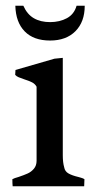

<svg xmlns="http://www.w3.org/2000/svg" viewBox="-20 -646 328 666"><path d="M63.5 -371.1Q51.8 -375 44.4 -378.2Q37.1 -381.3 32.7 -386.2Q32.7 -390.6 33.7 -403.3L168.9 -442.4L197.8 -445.3V-107.4Q197.8 -82.5 202.6 -65.9Q205.1 -51.3 217.8 -44.2Q230.5 -37.1 251.5 -32.2Q252.9 -31.7 261 -29.5Q269 -27.3 272.9 -24.4Q272.9 -16.6 272 0H23.9Q22.9 -8.8 22.9 -24.4Q29.8 -28.3 44.4 -32.2Q63.5 -38.6 75.9 -44.2Q88.4 -49.8 97.7 -60.8Q106.9 -71.8 106.9 -88.4V-345.2Q101.6 -355 91.1 -360.4Q80.6 -365.7 63.5 -371.1ZM153.8 -569.3Q187 -569.3 212.2 -583Q237.3 -596.7 245.6 -626H273.9Q273.9 -570.3 241.7 -537.8Q209.5 -505.4 153.8 -505.4Q96.7 -505.4 65.7 -537.1Q34.7 -568.8 33.2 -626H61Q74.2 -596.2 97.4 -582.8Q120.6 -569.3 153.8 -569.3Z"/></svg>

Font: Radley
Style: Regular
Weight: 400
Designer: Vernon Adams
Foundry: Vernon Adams
Version: Version 1.003; ttfautohint (v1.6)